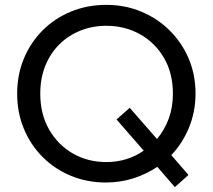

<svg xmlns="http://www.w3.org/2000/svg" viewBox="-20 -735 874 789"><path d="M698.5 34 626.5 -49.5Q582 -19.5 528.2 -2.2Q474.5 15 415 15Q338 15 271.5 -12.5Q205 -40 155.5 -89.5Q106 -139 78.2 -205.5Q50.5 -272 50.5 -350Q50.5 -428 78.2 -494.5Q106 -561 155.5 -610.5Q205 -660 272 -687.5Q339 -715 417 -715Q494 -715 560.5 -687.2Q627 -659.5 677.2 -609.8Q727.5 -560 755.5 -494Q783.5 -428 783.5 -351Q783.5 -276.5 757 -211.5Q730.5 -146.5 684 -97.5L754.5 -16ZM417 -69Q460 -69 499 -81Q538 -93 570.5 -116L459 -244L513 -292L625 -164Q655.5 -199.5 673 -246.5Q690.5 -293.5 690.5 -350Q690.5 -434.5 653.8 -497.2Q617 -560 555 -594.5Q493 -629 417 -629Q360 -629 310.5 -609.2Q261 -589.5 224 -552.8Q187 -516 166.2 -464.8Q145.5 -413.5 145.5 -350Q145.5 -266 181.8 -202.8Q218 -139.5 279.5 -104.2Q341 -69 417 -69Z"/></svg>

Font: Geologica Roman Light
Style: Regular
Weight: 300
Designer: Sindre Bremnes, Frode Helland
Foundry: Monokrom Skriftforlag AS
Version: Version 1.010;gftools[0.9.28]